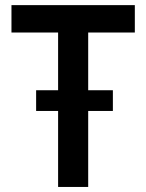

<svg xmlns="http://www.w3.org/2000/svg" viewBox="-20 -740 579 760"><path d="M210 -300.8H123V-382.8H210V-611.3H25.4V-719.7H513.7V-611.3H329.1V-382.8H426.8V-300.8H329.1V0H210Z"/></svg>

Font: Reddit Sans Fudge SemiBold
Style: Regular
Weight: 600
Designer: Stephen Hutchings
Foundry: Reddit
Version: Version 1.011